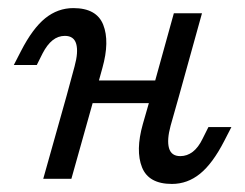

<svg xmlns="http://www.w3.org/2000/svg" viewBox="-20 -446 612 479"><path d="M141.9 -356.5Q125 -356.5 111.3 -345.6Q97.6 -334.7 86.3 -312.9L71.8 -283.9H14.5L32.3 -318.5Q61.3 -375 92.7 -400.4Q124.2 -425.8 162.9 -425.8Q221 -425.8 237.5 -384.3Q254 -342.7 235.5 -276.6L216.1 -206.5H146L166.1 -280.6Q175.8 -316.1 170.2 -336.3Q164.5 -356.5 141.9 -356.5ZM146 -206.5H216.1L158.1 0H87.9ZM195.2 -245.2H404.8L388.7 -188.7H179ZM413.7 -412.9H483.9L426.6 -206.5H356.5ZM429.8 -56.5Q446.8 -56.5 460.9 -67.3Q475 -78.2 485.5 -100L500 -129H557.3L539.5 -94.4Q510.5 -37.9 479 -12.5Q447.6 12.9 408.9 12.9Q350.8 12.9 334.3 -28.6Q317.7 -70.2 336.3 -136.3L356.5 -206.5H426.6L405.6 -132.3Q396 -96.8 401.6 -76.6Q407.3 -56.5 429.8 -56.5Z"/></svg>

Font: Playfair Micro SmCond SmLight
Style: Italic
Weight: 360
Width: 4
Italic angle: -15.6°
Designer: Claus Eggers Sørensen
Foundry: Claus Eggers Sørensen
Version: Version 2.203;Glyphs 3.3 (3326)